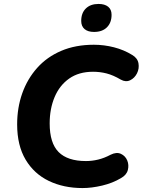

<svg xmlns="http://www.w3.org/2000/svg" viewBox="-20 -943 724 974"><path d="M399 11Q303 11 228 -25Q153 -61 110 -133Q67 -205 67 -312Q67 -397 93 -470Q119 -543 168.5 -598.5Q218 -654 290.5 -685Q363 -716 456 -716Q508 -716 558.5 -703Q609 -690 651 -664Q678 -648 682.5 -621.5Q687 -595 675 -571Q663 -547 640.5 -536Q618 -525 593 -539Q554 -562 520.5 -570.5Q487 -579 452 -579Q380 -579 331 -544.5Q282 -510 257 -450.5Q232 -391 232 -317Q232 -217 277.5 -171.5Q323 -126 416 -126Q447 -126 478 -133.5Q509 -141 541 -158Q571 -173 593.5 -162.5Q616 -152 625.5 -129Q635 -106 628.5 -80.5Q622 -55 593 -39Q551 -14 498 -1.5Q445 11 399 11ZM457 -781Q426 -781 409 -795.5Q392 -810 392 -837Q392 -877 415.5 -900Q439 -923 480 -923Q511 -923 528.5 -909Q546 -895 546 -868Q546 -828 522.5 -804.5Q499 -781 457 -781Z"/></svg>

Font: Nunito ExtraBold
Style: Italic
Weight: 800
Italic angle: -9°
Designer: Vernon Adams
Foundry: Vernon Adams
Version: Version 3.601; ttfautohint (v1.8.2.53-6de2)